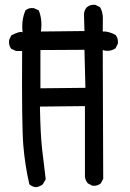

<svg xmlns="http://www.w3.org/2000/svg" viewBox="-20 -770 540 798"><path d="M129 8Q113 6 102 -4Q84 -82 77 -164.5Q70 -247 72 -558H47L27 -567Q15 -581 18 -604L27 -623Q66 -643 74 -635Q68 -686 86 -727Q100 -739 121 -736L141 -727Q157 -688 150 -639L331 -641L329 -713Q331 -729 341 -740Q355 -752 376 -750L396 -740Q408 -719 407.5 -691.5Q407 -664 407 -639Q430 -641 460 -625Q472 -611 470 -589L460 -569Q435 -553 407 -562L409 -27L399 -8Q385 4 364 2L345 -8Q335 -20 333 -35V-329L146 -327Q148 -212 155 -150Q162 -88 170 -25L158 -4Q145 6 129 8ZM335 -405 331 -563 148 -562V-403Z"/></svg>

Font: NaniFont Regular
Style: Regular
Weight: 400
Designer: Nanigashitei
Version: Version 1.036